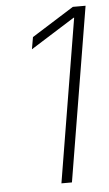

<svg xmlns="http://www.w3.org/2000/svg" viewBox="-53 -764 455 799"><g transform="rotate(-5 175.0 -364.0)"><path d="M335.4 -727.5 214.8 0H170.9L283.7 -682.1H281.2L97.2 -566.4L106 -616.7L282.2 -727.5Z"/></g></svg>

Font: Inter 24pt ExtraLight
Style: Italic
Weight: 250
Italic angle: -9.3988°
Version: Version 4.001;git-66647c0bb